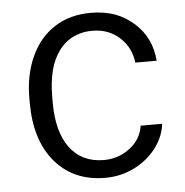

<svg xmlns="http://www.w3.org/2000/svg" viewBox="-45 -581 612 635"><g transform="rotate(-5 261.5 -264.0)"><path d="M167 -103.5C141.1 -138.7 127.9 -188.5 127.9 -253.4V-271.5C127.9 -304.2 131.3 -333.5 137.7 -359.4C144 -384.8 154.3 -406.2 167.5 -424.3C172.9 -431.6 178.2 -438 184.6 -443.8C190.9 -449.7 197.3 -454.6 204.6 -459C211.9 -463.4 219.2 -466.8 227.5 -469.7C235.4 -472.7 243.7 -475.1 252.4 -476.6C261.2 -478 270.5 -478.5 279.8 -478.5C315.9 -478.5 346.2 -466.8 371.1 -443.4C394 -421.9 407.7 -394.5 411.6 -361.3H482.4C478.5 -412.6 458.5 -454.1 422.4 -486.8C403.3 -503.9 382.3 -516.6 358.9 -525.4C335 -533.7 308.6 -538.1 279.8 -538.1C232.9 -538.1 192.4 -527.3 158.7 -505.4C124.5 -483.4 98.1 -452.1 80.1 -412.6C61.5 -372.1 52.2 -326.2 52.2 -274.9V-259.3C52.2 -175.8 72.8 -109.9 114.3 -61.5C155.3 -14.2 210.4 9.8 280.3 9.8C297.4 9.8 314.5 7.8 331.1 3.9C347.2 0 363.3 -5.9 378.9 -13.7C409.7 -29.8 434.1 -50.8 453.1 -77.1C469.7 -101.1 479.5 -126 482.4 -151.9H411.1C406.7 -123 393.1 -99.1 369.1 -80.1C362.8 -75.2 356.4 -70.8 349.6 -66.9C342.3 -63 335.4 -59.6 328.1 -57.1C320.8 -54.7 313 -52.7 305.2 -51.3C296.9 -49.8 288.6 -49.3 280.3 -49.3C231.4 -49.3 193.8 -67.4 167 -103.5Z"/></g></svg>

Font: Shabnam FD Light
Style: Regular
Weight: 300
Foundry: DejaVu fonts team - Redesigned by Saber Rastikerdar - Based on Vazir font
Version: Version 5.00;October 20, 2019;FontCreator 12.0.0.2547 64-bit